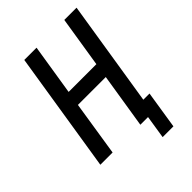

<svg xmlns="http://www.w3.org/2000/svg" viewBox="-248 -843 1096 1096"><g transform="rotate(-45 300.0 -295.0)"><path d="M40 0 156 -730H255L206 -422H430L479 -730H578L476 -89H526L490 140H403L425 0H363L416 -332H191L139 0Z"/></g></svg>

Font: JetBrains Mono NL Medium
Style: Italic
Weight: 500
Italic angle: -9°
Monospace: yes
Designer: Philipp Nurullin, Konstantin Bulenkov
Foundry: JetBrains
Version: Version 2.305; ttfautohint (v1.8.4.7-5d5b)